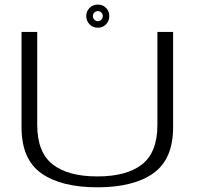

<svg xmlns="http://www.w3.org/2000/svg" viewBox="-20 -814 874 838"><path d="M405 3.5Q563 3.5 649.2 -57.8Q735.5 -119 735.5 -258.5V-674.5H667V-269Q667 -149.5 600.2 -96.8Q533.5 -44 405 -44Q276.5 -44 209.5 -96.8Q142.5 -149.5 142.5 -269V-674.5H74V-258.5Q74 -119 160.2 -57.8Q246.5 3.5 405 3.5ZM407 -693Q428.5 -693 442.8 -707.8Q457 -722.5 457 -744Q457 -765 442.8 -779.5Q428.5 -794 407 -794Q385.5 -794 371 -779.5Q356.5 -765 356.5 -744Q356.5 -722.5 371 -707.8Q385.5 -693 407 -693ZM407 -721.5Q398.5 -721.5 392 -728Q385.5 -734.5 385.5 -744Q385.5 -753.5 392 -759.5Q398.5 -765.5 407 -765.5Q416 -765.5 422.2 -759.5Q428.5 -753.5 428.5 -744Q428.5 -734.5 422.2 -728Q416 -721.5 407 -721.5Z"/></svg>

Font: Anybody Expanded Light
Style: Regular
Weight: 300
Width: 7
Version: Version 1.113;gftools[0.9.25]